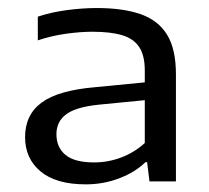

<svg xmlns="http://www.w3.org/2000/svg" viewBox="-20 -768 534 490"><path d="M199 -297.5Q123 -297.5 83.5 -330.5Q44 -363.5 44 -418Q44 -475 86.2 -506.2Q128.5 -537.5 223 -545.5L372 -560L377 -515L233.5 -501Q173.5 -495 148.8 -476.2Q124 -457.5 124 -425.5Q124 -392 147 -372.8Q170 -353.5 220.5 -353.5Q255.5 -353.5 289 -366Q322.5 -378.5 349.5 -403V-588Q349.5 -626.5 335.2 -648Q321 -669.5 291.5 -678.2Q262 -687 216 -687Q186 -687 149.2 -682Q112.5 -677 76.5 -665V-725.5Q111 -737 150.8 -742.2Q190.5 -747.5 227 -747.5Q294 -747.5 339 -731.8Q384 -716 406.5 -679.2Q429 -642.5 429 -578.5V-305H361.5L355.5 -354H351Q325 -328.5 284.5 -313Q244 -297.5 199 -297.5Z"/></svg>

Font: Encode Sans SC Expanded
Style: Regular
Weight: 400
Width: 7
Designer: Multiple Designers
Foundry: Impallari Type
Version: Version 3.002